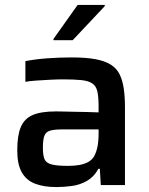

<svg xmlns="http://www.w3.org/2000/svg" viewBox="-20 -751 606 779"><path d="M209 8Q157 8 121.5 -6Q86 -20 68 -52.5Q50 -85 50 -141Q50 -200 64 -234.5Q78 -269 112 -284Q146 -299 208 -299Q218 -299 237.5 -298.5Q257 -298 282.5 -297.5Q308 -297 333.5 -296.5Q359 -296 380 -295V-319Q380 -358 375 -380Q370 -402 354.5 -412.5Q339 -423 310 -426Q281 -429 235 -429Q213 -429 183.5 -427.5Q154 -426 126 -424Q98 -422 83 -419V-503Q124 -511 173 -514.5Q222 -518 271 -518Q328 -518 366.5 -511Q405 -504 429 -489Q453 -474 465 -450Q477 -426 482 -392.5Q487 -359 487 -316V0H389L385 -66H379Q362 -34 333.5 -17.5Q305 -1 272 3.5Q239 8 209 8ZM256 -78Q281 -78 301.5 -81.5Q322 -85 337.5 -93.5Q353 -102 362 -117Q371 -134 375.5 -156Q380 -178 380 -208V-226H234Q201 -226 183.5 -221Q166 -216 160 -200Q154 -184 154 -151Q154 -120 161 -104.5Q168 -89 190.5 -83.5Q213 -78 256 -78ZM197 -588V-593L295 -731H405V-726L275 -588Z"/></svg>

Font: Saira Thin Medium
Style: Regular
Weight: 500
Version: Version 1.101